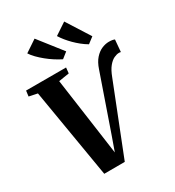

<svg xmlns="http://www.w3.org/2000/svg" viewBox="-236 -1151 1174 1291"><g transform="rotate(-30 351.0 -506.0)"><path d="M188 4.5 72 -686.5 7 -700 12.5 -743H323L318.5 -699.5L237 -686.5L300 -237L329 -28.5L300.5 -26L362.5 -200.5L508.5 -621Q524.5 -669 549.5 -697Q574.5 -725 603 -737Q631.5 -749 658 -749Q675.5 -749 687 -746.5Q698.5 -744 702 -741.5L694 -648.5Q690 -649.5 687.2 -650Q684.5 -650.5 680 -650.5Q662.5 -650.5 641 -640.5Q619.5 -630.5 598 -604.5Q576.5 -578.5 558.5 -530.5L347.5 4ZM581 -836.5 534.5 -801Q509 -816 486 -834.5Q463 -853 442.8 -873.2Q422.5 -893.5 405.5 -914.5Q388.5 -935.5 375.5 -956.5L466.5 -1017ZM378 -836.5 333 -801Q306.5 -814 279 -831.8Q251.5 -849.5 225.8 -870.5Q200 -891.5 178.8 -913.2Q157.5 -935 144.5 -955.5L236.5 -1017Z"/></g></svg>

Font: Merriweather 48pt ExtraBold
Style: Italic
Weight: 800
Italic angle: -7.8°
Version: Version 2.101